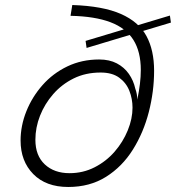

<svg xmlns="http://www.w3.org/2000/svg" viewBox="-20 -738 701 765"><path d="M252 7Q163 7 112.5 -44.5Q62 -96 62 -178Q62 -237 85 -294.5Q108 -352 149.5 -399Q191 -446 248.5 -473.5Q306 -501 375 -501Q416 -501 445.5 -485.5Q475 -470 493.5 -443.5Q512 -417 519 -385Q523 -374 525 -363Q527 -352 527 -341Q534 -374 537.5 -403.5Q541 -433 541 -459Q541 -532 511.5 -579Q482 -626 420 -649.5Q358 -673 261 -675L268 -718Q390 -714 461.5 -682.5Q533 -651 563.5 -594.5Q594 -538 594 -456Q594 -374 573 -292Q552 -210 509.5 -142Q467 -74 402.5 -33.5Q338 7 252 7ZM257 -48Q311 -48 357 -71.5Q403 -95 436.5 -133.5Q470 -172 489 -218.5Q508 -265 508 -309Q508 -344 495.5 -376Q483 -408 455 -428.5Q427 -449 381 -449Q321 -449 273.5 -425.5Q226 -402 192 -363Q158 -324 139.5 -277Q121 -230 121 -181Q121 -118 158.5 -83Q196 -48 257 -48ZM325 -547 321 -575 657 -676 661 -648Z"/></svg>

Font: Hanken Grotesk Light
Style: Italic
Weight: 300
Italic angle: -8°
Designer: Alfredo Marco Pradil
Foundry: Hanken Design Co.
Version: Version 3.013